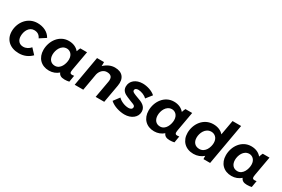

<svg xmlns="http://www.w3.org/2000/svg" viewBox="87 -1808 4267 2910"><g transform="rotate(30 2220.0 -353.0)"><path d="M294 11C380 11 454 -20 513 -80L428 -171C397 -134 353 -108 302 -108C237 -108 190 -152 190 -231C190 -318 236 -411 325 -411C384 -411 421 -384 443 -336L551 -406C506 -489 415 -529 316 -529C145 -529 36 -382 36 -225C36 -81 138 11 294 11Z M1093 9C1122 9 1150 6 1174 0L1193 -114C1182 -111 1171 -110 1158 -110C1121 -110 1115 -129 1124 -183L1184 -520H1066C1057 -503 1047 -479 1040 -455C1001 -503 940 -532 862 -532C696 -532 593 -379 593 -222C593 -84 683 10 821 10C886 10 942 -13 985 -51C1000 -12 1033 9 1093 9ZM893 -417C939 -417 1002 -382 1002 -288C1002 -214 961 -98 863 -98C792 -98 748 -149 748 -229C748 -307 792 -417 893 -417Z M1268 0H1418L1470 -297C1487 -365 1538 -412 1597 -412C1678 -412 1700 -366 1688 -297L1635 0H1785L1841 -315C1866 -451 1799 -532 1669 -532C1608 -532 1541 -508 1480 -449C1482 -474 1482 -499 1481 -520H1359Z M2145 14C2260 14 2353 -53 2353 -153C2353 -247 2269 -282 2194 -307C2126 -332 2085 -347 2085 -374C2085 -403 2108 -418 2147 -417C2201 -414 2262 -389 2296 -354L2376 -455C2324 -504 2232 -533 2154 -533C2038 -533 1952 -466 1952 -366C1952 -294 2003 -261 2059 -238C2157 -192 2212 -191 2212 -152C2212 -119 2186 -103 2147 -103C2082 -103 2005 -136 1965 -179L1887 -76C1956 -13 2064 14 2145 14Z M2933 9C2962 9 2990 6 3014 0L3033 -114C3022 -111 3011 -110 2998 -110C2961 -110 2955 -129 2964 -183L3024 -520H2906C2897 -503 2887 -479 2880 -455C2841 -503 2780 -532 2702 -532C2536 -532 2433 -379 2433 -222C2433 -84 2523 10 2661 10C2726 10 2782 -13 2825 -51C2840 -12 2873 9 2933 9ZM2733 -417C2779 -417 2842 -382 2842 -288C2842 -214 2801 -98 2703 -98C2632 -98 2588 -149 2588 -229C2588 -307 2632 -417 2733 -417Z M3522 0H3638L3765 -720H3615L3569 -461C3529 -507 3468 -534 3390 -534C3219 -534 3113 -381 3113 -224C3113 -86 3206 8 3347 8C3416 8 3475 -16 3520 -56C3520 -33 3520 -11 3522 0ZM3420 -420C3470 -420 3535 -385 3535 -291C3535 -216 3493 -101 3389 -101C3314 -101 3268 -151 3268 -231C3268 -309 3314 -420 3420 -420Z M4286 9C4315 9 4343 6 4367 0L4386 -114C4375 -111 4364 -110 4351 -110C4314 -110 4308 -129 4317 -183L4377 -520H4259C4250 -503 4240 -479 4233 -455C4194 -503 4133 -532 4055 -532C3889 -532 3786 -379 3786 -222C3786 -84 3876 10 4014 10C4079 10 4135 -13 4178 -51C4193 -12 4226 9 4286 9ZM4086 -417C4132 -417 4195 -382 4195 -288C4195 -214 4154 -98 4056 -98C3985 -98 3941 -149 3941 -229C3941 -307 3985 -417 4086 -417Z"/></g></svg>

Font: Fixel Display 20240404
Style: Bold Italic
Weight: 700
Italic angle: -10°
Designer: AlfaBravo + MacPaw
Foundry: Kyrylo Tkachov, Marchela Mozhyna, Serhii Makarenko, Maria Weinstein, Zakhar Kryvoshyya
Version: Version 1.211;Glyphs 3.2 (3225)